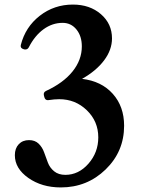

<svg xmlns="http://www.w3.org/2000/svg" viewBox="-20 -810 631 840"><path d="M339 -465Q424 -455 473.5 -399.5Q523 -344 523 -260Q523 -147 442 -68.5Q361 10 246 10Q163 10 104 -31.5Q45 -73 45 -131Q45 -161 62 -179Q79 -197 107 -197Q133 -197 149 -181.5Q165 -166 173 -143.5Q181 -121 189.5 -98.5Q198 -76 217 -60.5Q236 -45 266 -45Q324 -45 367 -94Q410 -143 410 -209Q410 -279 360 -327.5Q310 -376 239 -376Q219 -376 192 -372Q178 -370 174 -385L172 -393Q169 -406 181 -412Q257 -447 297.5 -497.5Q338 -548 338 -607Q338 -652 314.5 -681Q291 -710 254 -710Q209 -710 170.5 -682Q132 -654 106 -603Q100 -591 85 -594L83 -595Q68 -599 71 -613Q91 -692 154 -741Q217 -790 299 -790Q373 -790 421.5 -748Q470 -706 470 -642Q470 -592 435.5 -546Q401 -500 339 -465Z"/></svg>

Font: Caslon OS
Style: Regular
Weight: 400
Designer: Alfredo Marco Pradil
Foundry: Hanken Design Co.
Version: Version 1.000;PS 001.000;hotconv 1.0.88;makeotf.lib2.5.64775